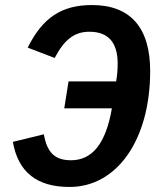

<svg xmlns="http://www.w3.org/2000/svg" viewBox="-20 -730 640 762"><path d="M235 -300H424C400 -160 346 -94 262 -94C198 -94 167 -124 154 -197L31 -167C52 -47 126 12 256 12C445 12 576 -176 576 -448C576 -621 497 -710 345 -710C225 -710 149 -660 90 -541L197 -500C236 -574 276 -604 335 -604C409 -604 447 -562 447 -478C447 -453 445 -431 441 -407H252Z"/></svg>

Font: IBM Plex Mono SmBld
Style: Italic
Weight: 600
Italic angle: -9.5°
Monospace: yes
Designer: Mike Abbink, Paul van der Laan, Pieter van Rosmalen
Foundry: Bold Monday
Version: Version 2.004